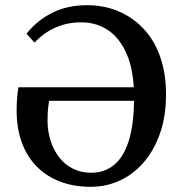

<svg xmlns="http://www.w3.org/2000/svg" viewBox="-20 -703 703 739"><path d="M44 -278Q44 -303 46 -327.5Q48 -352 51 -367H546L547 -315H169Q166 -297 164.5 -280Q163 -263 163 -239Q163 -197 175 -160.5Q187 -124 208.5 -96.5Q230 -69 261.5 -53.5Q293 -38 330 -38Q383 -38 420 -69Q457 -100 476.5 -164Q496 -228 496 -328Q496 -428 469 -492Q442 -556 396.5 -586.5Q351 -617 293 -617Q238 -617 192.5 -596.5Q147 -576 113 -539L82 -573Q121 -623 179.5 -653Q238 -683 315 -683Q380 -683 435 -660Q490 -637 531.5 -593.5Q573 -550 596 -486Q619 -422 619 -339Q619 -256 596 -190Q573 -124 533 -78Q493 -32 441 -8Q389 16 329 16Q264 16 211.5 -4Q159 -24 121.5 -62Q84 -100 64 -154.5Q44 -209 44 -278Z"/></svg>

Font: Source Serif 4 18pt Medium
Style: Regular
Weight: 500
Designer: Frank Grießhammer
Foundry: Adobe Systems Incorporated
Version: Version 4.004;hotconv 1.0.116;makeotfexe 2.5.65601